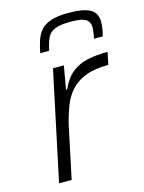

<svg xmlns="http://www.w3.org/2000/svg" viewBox="-112 -801 652 869"><g transform="rotate(-15 214.0 -367.0)"><path d="M55 0 163 -510H214L195 -401H200Q222 -450 253.5 -475Q285 -500 327 -509Q369 -518 421 -518L409 -460Q344 -460 301 -443Q258 -426 232 -396.5Q206 -367 191 -327.5Q176 -288 165 -242L114 0ZM125 -591Q131 -622 139.5 -648Q148 -674 164.5 -693.5Q181 -713 212 -723.5Q243 -734 293 -734Q347 -734 376 -725Q405 -716 416.5 -699Q428 -682 428 -658Q428 -643 425.5 -626Q423 -609 418 -591H377Q380 -606 382 -619.5Q384 -633 384 -643Q384 -668 366 -680.5Q348 -693 294 -693Q244 -693 219 -682Q194 -671 184 -648Q174 -625 167 -591Z"/></g></svg>

Font: Saira Expanded Light
Style: Italic
Weight: 300
Width: 7
Italic angle: -12°
Designer: Hector Gatti with collaboration of the Omnibus-Type team
Foundry: Omnibus-Type
Version: Version 1.101